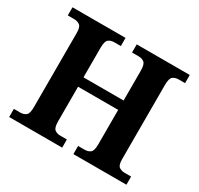

<svg xmlns="http://www.w3.org/2000/svg" viewBox="-151 -898 1121 1082"><g transform="rotate(30 409.5 -357.0)"><path d="M28 0V-53H70Q91 -53 106 -64Q121 -75 121 -118V-600Q121 -640 105.5 -650.5Q90 -661 70 -661H28V-714H373V-661H330Q309 -661 294 -650Q279 -639 279 -596V-403H540V-596Q540 -639 525 -650Q510 -661 489 -661H446V-714H791V-661H749Q728 -661 713 -650Q698 -639 698 -596V-113Q698 -73 713.5 -63Q729 -53 749 -53H791V0H446V-53H489Q510 -53 525 -64Q540 -75 540 -118V-342H279V-118Q279 -75 294 -64Q309 -53 330 -53H373V0Z"/></g></svg>

Font: Noto Serif Test
Style: Regular
Weight: 400
Version: Version 1.000